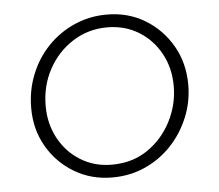

<svg xmlns="http://www.w3.org/2000/svg" viewBox="-44 -570 721 631"><g transform="rotate(-5 316.5 -254.5)"><path d="M302 13Q233 13 177 -20.5Q121 -54 88.5 -110.5Q56 -167 56 -237Q56 -296 77 -348Q98 -400 135.5 -439Q173 -478 223 -500Q273 -522 330 -522Q400 -522 455.5 -488.5Q511 -455 544 -398Q577 -341 577 -269Q577 -213 556 -162Q535 -111 498.5 -72Q462 -33 412 -10Q362 13 302 13ZM304 -29Q372 -29 422 -63Q472 -97 500.5 -152Q529 -207 529 -269Q529 -329 502.5 -377Q476 -425 430.5 -452.5Q385 -480 328 -480Q265 -480 214 -447.5Q163 -415 133.5 -360.5Q104 -306 104 -240Q104 -181 130 -133Q156 -85 201.5 -57Q247 -29 304 -29Z"/></g></svg>

Font: MuseoModerno ExtraLight
Style: Italic
Weight: 250
Italic angle: -9°
Designer: Pablo Cosgaya, Héctor Gatti, Marcela Romero, and the Authors of The MuseoModerno Project.
Foundry: Omnibus-Type Team
Version: Version 1.003